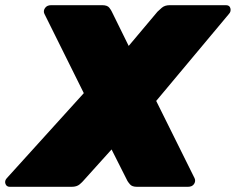

<svg xmlns="http://www.w3.org/2000/svg" viewBox="-77 -720 909 740"><path d="M-39 0Q-52 0 -56 -11.5Q-60 -23 -51 -33L246 -361L94 -667Q89 -678 96.5 -689Q104 -700 120 -700H317Q337 -700 344.5 -690Q352 -680 354 -675L419 -543L530 -675Q535 -680 546.5 -690Q558 -700 577 -700H794Q808 -700 811 -688Q814 -676 806 -667L525 -331L673 -33Q678 -22 671 -11Q664 0 647 0H451Q432 0 424 -9.5Q416 -19 414 -23L353 -144L244 -23Q241 -19 230 -9.5Q219 0 199 0Z"/></svg>

Font: Rubik Black
Style: Italic
Weight: 900
Italic angle: -12°
Designer: Hubert and Fischer
Foundry: Hubert and Fischer
Version: Version 2.300;gftools[0.9.30]